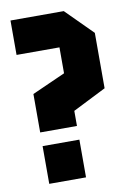

<svg xmlns="http://www.w3.org/2000/svg" viewBox="-81 -751 542 802"><g transform="rotate(-10 190.0 -350.0)"><path d="M62 0V-160H218V0ZM218 -218H62V-381L203 -444V-554H21V-700H247L359 -588V-353L218 -282Z"/></g></svg>

Font: Tektur Condensed
Style: Bold
Weight: 700
Width: 3
Designer: Adam Jagosz
Foundry: Adam Jagosz
Version: Version 1.005;gftools[0.9.30]